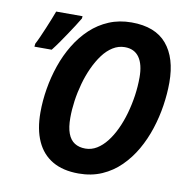

<svg xmlns="http://www.w3.org/2000/svg" viewBox="-82 -804 871 893"><g transform="rotate(10 354.0 -357.5)"><path d="M346.7 9.8Q272.5 9.8 222.9 -19.3Q173.3 -48.3 148.2 -104Q123 -159.7 123 -239.7Q123 -294.9 132.6 -352.1Q142.1 -409.2 160.9 -463.6Q179.7 -518.1 208.5 -565.4Q237.3 -612.8 275.6 -648.7Q314 -684.6 362.3 -704.8Q410.6 -725.1 468.8 -725.1Q580.6 -725.1 635 -660.6Q689.5 -596.2 689.5 -480Q689.5 -427.2 680.9 -370.8Q672.4 -314.5 654.5 -259.5Q636.7 -204.6 608.9 -156.2Q581.1 -107.9 543.2 -70.6Q505.4 -33.2 456.3 -11.7Q407.2 9.8 346.7 9.8ZM357.4 -109.9Q386.2 -109.9 411.4 -125.2Q436.5 -140.6 457.8 -167.7Q479 -194.8 495.8 -230.7Q512.7 -266.6 524.4 -308.1Q536.1 -349.6 542.5 -393.3Q548.8 -437 548.8 -479.5Q548.8 -540.5 525.9 -573.5Q502.9 -606.4 457.5 -606.4Q427.7 -606.4 401.4 -590.1Q375 -573.7 353.8 -545.2Q332.5 -516.6 315.7 -480Q298.8 -443.4 287.4 -402.1Q275.9 -360.8 270 -319.1Q264.2 -277.3 264.2 -239.3Q264.2 -193.8 274.9 -165.3Q285.6 -136.7 306.6 -123.3Q327.6 -109.9 357.4 -109.9ZM42.5 -535.6 43.9 -549.8Q51.8 -564.5 61.3 -585.9Q70.8 -607.4 80.8 -631.1Q90.8 -654.8 99.4 -676.5Q107.9 -698.2 113.8 -713.9H238.3L237.3 -703.1Q227.5 -686.5 213.9 -665.3Q200.2 -644 184.8 -621.1Q169.4 -598.1 154.1 -576.2Q138.7 -554.2 124 -535.6Z"/></g></svg>

Font: Open Sans SemiCondensed
Style: Bold Italic
Weight: 700
Width: 4
Italic angle: -12°
Designer: Monotype Design Team
Foundry: Monotype Imaging Inc.
Version: Version 3.003